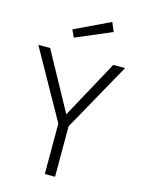

<svg xmlns="http://www.w3.org/2000/svg" viewBox="-135 -1006 805 1084"><g transform="rotate(15 267.0 -464.0)"><path d="M237 -295 13 -695H82L267 -357L451 -695H520L297 -295V0H237ZM176 -829 383 -928 405 -875 196 -786Z"/></g></svg>

Font: Cairo Light
Style: Regular
Weight: 300
Designer: Mohamed Gaber, Accademia di Belle Arti di Urbino and others
Foundry: Kief Type Foundry, Accademia di Belle Arti di Urbino and others
Version: Version 3.011